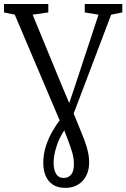

<svg xmlns="http://www.w3.org/2000/svg" viewBox="-31 -763 629 956"><path d="M295 172.5Q255.5 172.5 231.2 155.8Q207 139 195.8 111.2Q184.5 83.5 184.5 49Q184.5 4.5 197.8 -36.2Q211 -77 231.8 -112.2Q252.5 -147.5 275 -176L303.5 -219.5L339 -324.5L459.5 -690L391 -701V-743H578V-701L522.5 -690L317.5 -149.5L293 -119Q278.5 -100 265.2 -71.8Q252 -43.5 244 -12Q236 19.5 236 49.5Q236 81 248 102Q260 123 286.5 123Q308.5 123 322.8 106.8Q337 90.5 337 55Q337 27 329.2 -1.5Q321.5 -30 301 -82.5L280.5 -135.5L268 -159L42.5 -690L-11 -701V-743H209.5V-701L131.5 -690L282 -324.5L332 -207L377 -96.5Q391.5 -61.5 399.2 -36Q407 -10.5 410 9Q413 28.5 413 46.5Q413 83 398.5 111.5Q384 140 357.5 156.2Q331 172.5 295 172.5Z"/></svg>

Font: Merriweather 24pt SemiCondensed Light
Style: Regular
Weight: 300
Width: 4
Designer: Eben Sorkin
Foundry: Eben Sorkin
Version: Version 2.100